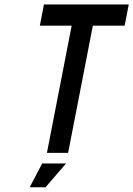

<svg xmlns="http://www.w3.org/2000/svg" viewBox="-20 -676 589 849"><path d="M166.5 46.9H272L181.2 152.3L111.3 151.9ZM174.3 -656.2H549.3L531.2 -562.5H390.6L281.2 0H187.5L296.9 -562.5H156.2Z"/></svg>

Font: Lambda
Style: Italic
Weight: 400
Italic angle: -11°
Designer: GGBotNet
Version: 0.22